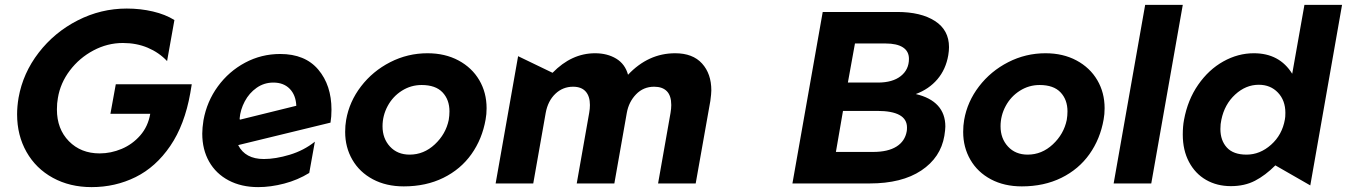

<svg xmlns="http://www.w3.org/2000/svg" viewBox="-20 -751 5514 786"><path d="M388 -123Q311 -123 262 -173Q213 -223 213 -303Q213 -329 217 -350Q227 -411 266 -462.5Q305 -514 362.5 -544.5Q420 -575 483 -575Q539 -575 585 -555.5Q631 -536 664 -501L694 -669Q657 -692 606 -704Q555 -716 499 -716Q393 -716 298 -667.5Q203 -619 138.5 -535.5Q74 -452 56 -351Q50 -315 50 -283Q50 -197 88.5 -129Q127 -61 196.5 -23Q266 15 355 15Q452 15 535 -26Q618 -67 677 -153.5Q736 -240 759 -370L765 -406H454L432 -285H595Q586 -233 554 -196.5Q522 -160 478 -141.5Q434 -123 388 -123Z M1060 -100Q984 -100 955 -157L1333 -249Q1337 -273 1337 -302Q1337 -402 1283 -466Q1229 -530 1127 -530Q1050 -530 983.5 -494.5Q917 -459 872 -397.5Q827 -336 813 -259Q808 -227 808 -204Q808 -139 836 -89.5Q864 -40 916 -12.5Q968 15 1037 15Q1088 15 1143.5 0.5Q1199 -14 1246 -43L1269 -171Q1224 -135 1166 -117.5Q1108 -100 1060 -100ZM1099 -413Q1141 -413 1166 -387.5Q1191 -362 1193 -318L962 -261L961 -266Q964 -302 982 -336Q1000 -370 1030.5 -391.5Q1061 -413 1099 -413Z M1968 -262Q1972 -283 1972 -308Q1972 -372 1942 -423Q1912 -474 1857 -503.5Q1802 -533 1730 -533Q1649 -533 1577.5 -496.5Q1506 -460 1458 -397.5Q1410 -335 1397 -260Q1393 -237 1393 -211Q1393 -148 1422.5 -97Q1452 -46 1506.5 -17Q1561 12 1633 12Q1724 12 1795 -23Q1866 -58 1910 -120Q1954 -182 1968 -262ZM1820 -295Q1820 -278 1817 -260Q1805 -202 1760 -160Q1715 -118 1657 -118Q1607 -118 1576.5 -151Q1546 -184 1546 -234Q1546 -278 1567 -317Q1588 -356 1625 -379.5Q1662 -403 1706 -403Q1763 -403 1791.5 -373Q1820 -343 1820 -295Z M2828 0 2888 -338Q2892 -368 2892 -381Q2892 -449 2854 -491Q2816 -533 2744 -533Q2634 -533 2551 -445Q2539 -489 2502.5 -511Q2466 -533 2416 -533Q2320 -533 2242 -453L2101 -521L2009 0H2163L2214 -289Q2223 -338 2253.5 -367Q2284 -396 2326 -396Q2360 -396 2377.5 -376.5Q2395 -357 2395 -321Q2395 -306 2392 -289L2341 0H2495L2546 -289Q2554 -334 2584 -365Q2614 -396 2658 -396Q2692 -396 2710 -377.5Q2728 -359 2728 -321Q2728 -307 2725 -289L2674 0Z M3224 0H3540Q3672 0 3751.5 -53Q3831 -106 3846 -195Q3850 -221 3850 -233Q3850 -285 3819.5 -318.5Q3789 -352 3729 -366Q3783 -386 3817.5 -426.5Q3852 -467 3862 -525Q3865 -543 3865 -558Q3865 -628 3807.5 -665Q3750 -702 3653 -702H3348ZM3480 -573H3605Q3652 -573 3676.5 -557Q3701 -541 3701 -510Q3701 -466 3667.5 -439.5Q3634 -413 3574 -413H3451ZM3431 -297H3571Q3693 -297 3693 -229Q3693 -219 3692 -214Q3685 -173 3650 -151Q3615 -129 3554 -129H3402Z M4498 -262Q4502 -283 4502 -308Q4502 -372 4472 -423Q4442 -474 4387 -503.5Q4332 -533 4260 -533Q4179 -533 4107.5 -496.5Q4036 -460 3988 -397.5Q3940 -335 3927 -260Q3923 -237 3923 -211Q3923 -148 3952.5 -97Q3982 -46 4036.5 -17Q4091 12 4163 12Q4254 12 4325 -23Q4396 -58 4440 -120Q4484 -182 4498 -262ZM4350 -295Q4350 -278 4347 -260Q4335 -202 4290 -160Q4245 -118 4187 -118Q4137 -118 4106.5 -151Q4076 -184 4076 -234Q4076 -278 4097 -317Q4118 -356 4155 -379.5Q4192 -403 4236 -403Q4293 -403 4321.5 -373Q4350 -343 4350 -295Z M4822 -731H4668L4539 0H4693Z M5474 -731H5320L5270 -449Q5218 -533 5113 -533Q5048 -533 4988 -499.5Q4928 -466 4885 -404Q4842 -342 4827 -260Q4822 -234 4822 -200Q4822 -136 4847.5 -88Q4873 -40 4917.5 -14.5Q4962 11 5019 11Q5075 11 5117.5 -11Q5160 -33 5201 -74L5344 8ZM4976 -223Q4976 -244 4980 -261Q4993 -324 5036.5 -364Q5080 -404 5133 -404Q5181 -404 5211.5 -372Q5242 -340 5242 -289Q5242 -271 5240 -262Q5229 -199 5183.5 -158.5Q5138 -118 5083 -118Q5029 -118 5002.5 -147Q4976 -176 4976 -223Z"/></svg>

Font: Geom Bold
Style: Bold Italic
Weight: 700
Italic angle: -10°
Version: Version 1.102